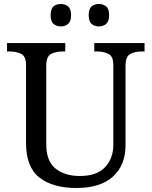

<svg xmlns="http://www.w3.org/2000/svg" viewBox="-20 -929 757 959"><path d="M362 10Q244 10 177 -42Q110 -94 110 -216V-604Q110 -648 85.5 -660Q61 -672 28 -672H15V-714H306V-672H293Q259 -672 235 -659.5Q211 -647 211 -600V-210Q211 -123 258 -86.5Q305 -50 378 -50Q464 -50 505 -94Q546 -138 546 -206V-604Q546 -648 521.5 -660Q497 -672 464 -672H451V-714H702V-672H689Q655 -672 631 -659.5Q607 -647 607 -600V-204Q607 -104 544 -47Q481 10 362 10ZM474 -797Q452 -797 437.5 -809.5Q423 -822 423 -853Q423 -885 437.5 -897Q452 -909 474 -909Q495 -909 510 -897Q525 -885 525 -853Q525 -822 510 -809.5Q495 -797 474 -797ZM284 -797Q262 -797 247.5 -809.5Q233 -822 233 -853Q233 -885 247.5 -897Q262 -909 284 -909Q305 -909 320 -897Q335 -885 335 -853Q335 -822 320 -809.5Q305 -797 284 -797Z"/></svg>

Font: Noto Naskh Arabic UI
Style: Regular
Weight: 400
Designer: Monotype Design Team, David Williams, Mohamad Dakak and Nizar Qandah
Foundry: Monotype Imaging Inc.
Version: Version 2.014